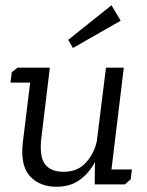

<svg xmlns="http://www.w3.org/2000/svg" viewBox="-20 -703 562 732"><path d="M440 -624 258 -520 240 -551 405 -683ZM483 -57 478 -19 456 0H341L342 -85Q319 -42 283 -16.5Q247 9 195 9Q131 9 94 -31.5Q57 -72 67 -160L95 -388H20L25 -428L47 -445H170L138 -180Q129 -109 150.5 -78.5Q172 -48 223 -48Q276 -48 307.5 -83Q339 -118 349 -164L384 -445H452L405 -57Z"/></svg>

Font: Zilla Slab Regular
Style: Italic
Weight: 400
Italic angle: -6°
Designer: Typotheque.com
Foundry: Typotheque type foundry
Version: Version 1.1; 2017; ttfautohint (v1.6)